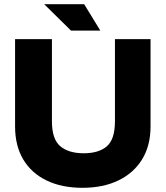

<svg xmlns="http://www.w3.org/2000/svg" viewBox="-20 -887 791 917"><path d="M374 10Q275 10 202.5 -25Q130 -60 91 -125.5Q52 -191 52 -283V-700H228V-308Q228 -222 268 -188.5Q308 -155 380 -155Q452 -155 490.5 -188.5Q529 -222 529 -308V-700H699V-283Q699 -191 658.5 -125.5Q618 -60 545 -25Q472 10 374 10ZM459 -741H319L191 -867H382Z"/></svg>

Font: REM Medium
Style: Bold
Weight: 700
Version: Version 1.005;gftools[0.9.28]